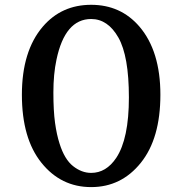

<svg xmlns="http://www.w3.org/2000/svg" viewBox="-20 -762 752 792"><path d="M356 9.8Q231.4 9.8 150.9 -90.6Q70.3 -190.9 70.3 -371.1Q70.3 -551.3 156.7 -652.3Q233.9 -742.2 356 -742.2Q478 -742.2 555.2 -652.3Q641.6 -551.3 641.6 -371.1Q641.6 -190.9 561 -90.6Q480.5 9.8 356 9.8ZM356 -48.8Q418 -48.8 459.5 -110.8Q511.7 -189.5 511.7 -360.1Q511.7 -530.8 468.3 -607.2Q424.8 -683.6 356 -683.6Q248 -683.6 212.9 -515.6Q200.2 -456.1 200.2 -380.6Q200.2 -305.2 207 -255.6Q213.9 -206.1 225.6 -169.9Q246.1 -104.5 281.5 -76.7Q316.9 -48.8 356 -48.8Z"/></svg>

Font: Arbutus Slab
Style: Regular
Weight: 400
Version: Version 1.002; ttfautohint (v0.92) -l 10 -r 16 -G 200 -x 7 -